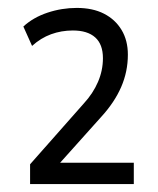

<svg xmlns="http://www.w3.org/2000/svg" viewBox="-20 -729 400 485"><path d="M56 -264V-314L192 -468Q215 -493 227.5 -522Q240 -551 240 -582Q240 -617 220.5 -634.5Q201 -652 164 -652Q135 -652 109 -642.5Q83 -633 61 -613L39 -662Q64 -685 100 -697Q136 -709 174 -709Q214 -709 242.5 -694.5Q271 -680 287 -653.5Q303 -627 303 -591Q303 -548 286 -509Q269 -470 235 -433L123 -308L122 -318H318V-264Z"/></svg>

Font: Nunito Sans 10pt Condensed
Style: Regular
Weight: 400
Width: 3
Designer: Vernon Adams
Foundry: Vernon Adams
Version: Version 3.101;gftools[0.9.27]